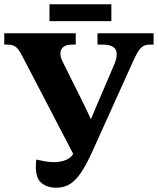

<svg xmlns="http://www.w3.org/2000/svg" viewBox="-20 -870 740 900"><path d="M243 10Q203 10 175.5 -11.5Q148 -33 148 -88Q148 -96 148.5 -104.5Q149 -113 150 -122Q172 -117 192.5 -113.5Q213 -110 231 -110Q264 -110 288.5 -120Q313 -130 323 -149L84 -608Q69 -637 55.5 -649Q42 -661 13 -661H0V-714H335V-661H319Q263 -661 263 -617Q263 -608 266.5 -598Q270 -588 276 -576L382 -363Q395 -335 406 -311Q414 -331 425 -356L516 -569Q522 -583 524.5 -595Q527 -607 527 -617Q527 -661 460 -661H437V-714H700V-661H681Q656 -661 640.5 -645.5Q625 -630 604 -583L412 -158Q385 -98 360 -61Q335 -24 307.5 -7Q280 10 243 10ZM212 -771V-850H502V-771Z"/></svg>

Font: Noto Serif
Style: Bold
Weight: 700
Designer: Monotype Design Team
Foundry: Monotype Imaging Inc.
Version: Version 2.014